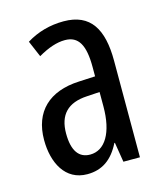

<svg xmlns="http://www.w3.org/2000/svg" viewBox="-89 -682 595 695"><g transform="rotate(-15 208.0 -334.5)"><path d="M213 -613C162 -613 115 -600 73 -574L99 -513C137 -535 170 -546 200 -546C251 -546 272 -508 272 -426V-391L211 -388C98 -383 34 -322 34 -216C34 -131 71 -56 154 -56C210 -56 249 -84 277 -140H279L291 -66H353V-428C353 -546 314 -613 213 -613ZM225 -329 273 -332V-278C273 -180 238 -122 182 -122C141 -122 117 -152 117 -218C117 -288 152 -325 225 -329Z"/></g></svg>

Font: Noto Sans Malayalam UI ExtraCondensed
Style: Regular
Weight: 400
Width: 2
Designer: Jelle Bosma - Monotype Design Team
Foundry: Monotype Imaging Inc.
Version: Version 2.104